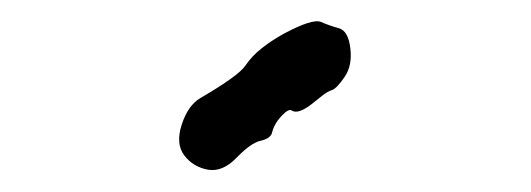

<svg xmlns="http://www.w3.org/2000/svg" viewBox="-20 -769 495 179"><path d="M167 -677.7Q202.1 -698.2 208.5 -707.5Q214.8 -716.8 224.1 -724.1Q233.4 -731.4 244.1 -737.3Q271.5 -752 279.3 -748.5Q287.1 -745.1 295.9 -742.7Q304.7 -740.2 306.6 -724.1Q308.6 -708 301.3 -697.3Q293.9 -686.5 289.6 -685.1Q285.2 -683.6 280.3 -679.7Q275.4 -675.8 270.5 -671.9Q257.8 -662.1 252 -666Q249 -668 242.2 -660.6Q235.4 -653.3 233.4 -644.5Q231.4 -639.6 222.7 -637.7Q213.9 -635.7 200.7 -622.1Q187.5 -608.4 173.8 -610.8Q160.2 -613.3 151.9 -624Q143.6 -634.8 149.4 -652.8Q155.3 -670.9 167 -677.7Z"/></svg>

Font: Creepster
Style: Regular
Weight: 400
Designer: Font Diner, Inc
Foundry: Font Diner, Inc
Version: Version 1.002